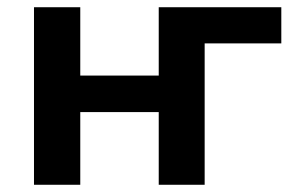

<svg xmlns="http://www.w3.org/2000/svg" viewBox="-20 -511 816 531"><path d="M74 0V-491H202V-302H419V-491H758V-391H546V0H419V-201H202V0Z"/></svg>

Font: Nunito Sans 11pt
Style: Bold
Weight: 700
Version: Version 3.101;gftools[0.9.27]